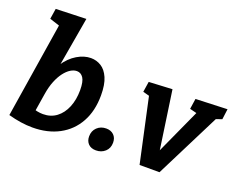

<svg xmlns="http://www.w3.org/2000/svg" viewBox="-120 -1013 1599 1259"><g transform="rotate(20 680.0 -384.0)"><path d="M28.8 -13.6 144.4 -743.7 193.4 -657 64.9 -698.6 76.4 -771.6 287.8 -778.6 218.9 -380.3 168.2 -292.8Q185.3 -377.2 223 -433.7Q260.7 -490.2 309.3 -519Q357.8 -547.8 405 -547.8Q444.1 -547.8 476.8 -527.4Q509.5 -507.1 529.6 -461.4Q549.6 -415.6 549.6 -339.9Q549.6 -231.4 505.8 -152.3Q462 -73.2 382.8 -30.9Q303.5 11.5 197.6 11.5Q118.9 11.5 28.8 -13.6ZM175.6 -75 148.2 -112.5Q170.6 -103.2 192.2 -98.8Q213.8 -94.5 233 -94.5Q287.3 -94.5 326.7 -124.1Q366.2 -153.8 387.7 -206.2Q409.2 -258.6 409.2 -325.2Q409.2 -385 392.3 -410.5Q375.3 -436 347.4 -436Q326 -436 303.5 -422.1Q281.1 -408.2 260.3 -381Q239.5 -353.8 223.5 -314.1Q207.4 -274.4 199.2 -222.5Z M640.7 10.2Q606.1 10.2 587 -9.6Q567.9 -29.4 567.9 -61.2Q567.9 -99.8 593.2 -124Q618.6 -148.2 656.6 -148.2Q689.8 -148.2 709.9 -128.7Q730.1 -109.2 730.1 -75.4Q730.1 -36.5 704.2 -13.1Q678.3 10.2 640.7 10.2Z M943.1 2 843.8 -455.3 854.5 -443.1 801.9 -457.3 813.1 -530.2 976.1 -538.6 1043.8 -71.4 1009.7 -78.9 1181.8 -456.6 1186.2 -442.8 1128.7 -457.3 1139.6 -530.2 1360.1 -538.6 1350.6 -465.7 1288.7 -443.8 1313.3 -458 1082.2 2Z"/></g></svg>

Font: Bitter Thin
Style: Italic
Weight: 100
Italic angle: -9°
Designer: Sol Matas, and Bitter project Authors
Foundry: Sol Matas
Version: Version 2.002